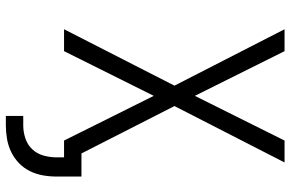

<svg xmlns="http://www.w3.org/2000/svg" viewBox="-184 -590 969 640"><g transform="rotate(90 300.0 -270.5)"><path d="M367 194V136H399Q420 136 441.5 129Q463 122 478 106Q493 90 499 68.5Q505 47 505 25V0H449L300 -299L151 0H78L266 -368L78 -735H151L300 -436L449 -735H522L334 -368L492 -58H569V25Q569 48 565 70.5Q561 93 551 113.5Q541 134 524.5 150Q508 166 487.5 176Q467 186 444 190Q421 194 399 194Z"/></g></svg>

Font: Iosevka Aile Custom Light
Style: Regular
Weight: 300
Designer: Belleve Invis
Foundry: Belleve Invis
Version: Version 17.0.2; ttfautohint (v1.8.3)